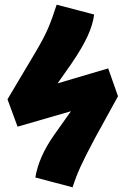

<svg xmlns="http://www.w3.org/2000/svg" viewBox="-20 -782 524 820"><path d="M382 -720Q377 -678 354.5 -628.5Q332 -579 285 -510L226 -426L442 -490L484 -371L385 -191Q345 -116 325 -72.5Q305 -29 290 18L131 -24Q145 -111 210 -204L283 -307L55 -241L12 -358L128 -553Q167 -618 185.5 -661.5Q204 -705 222 -762Z"/></svg>

Font: Fira Sans Condensed Black
Style: Italic
Weight: 900
Width: 3
Italic angle: -8°
Designer: Carrois Corporate & Edenspiekermann AG
Foundry: Carrois Corporate GbR & Edenspiekermann AG
Version: Version 4.203